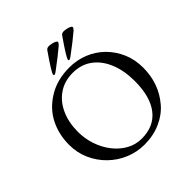

<svg xmlns="http://www.w3.org/2000/svg" viewBox="-222 -1022 1207 1207"><g transform="rotate(-45 381.5 -418.0)"><path d="M442 -706Q430 -697 424 -697Q418 -697 418 -704Q418 -719 500 -837Q509 -850 525 -850Q536 -850 550 -847Q564 -844 574.5 -839Q585 -834 585 -828Q585 -820 572 -808Q550 -789 517.5 -763.5Q485 -738 442 -706ZM310 -706Q298 -697 292 -697Q286 -697 286 -704Q286 -719 368 -837Q377 -850 393 -850Q404 -850 418 -847Q432 -844 442.5 -839Q453 -834 453 -828Q453 -820 440 -808Q418 -789 385.5 -763.5Q353 -738 310 -706ZM45 -320Q45 -413 83.5 -489.5Q122 -566 202 -615Q281 -664 390 -664Q457 -664 516.5 -640Q576 -616 621 -571.5Q666 -527 692 -467Q718 -407 718 -335Q718 -194 632 -93Q591 -44 526 -15Q461 14 382 14Q315 14 254 -11.5Q193 -37 146 -83Q99 -129 72 -189.5Q45 -250 45 -320ZM621 -313Q621 -405 592 -475.5Q563 -546 509.5 -585.5Q456 -625 381 -625Q307 -625 253 -587.5Q199 -550 170.5 -485.5Q142 -421 142 -340Q142 -279 161 -222.5Q180 -166 214.5 -121.5Q249 -77 295.5 -51Q342 -25 396 -25Q505 -25 563 -99.5Q621 -174 621 -313Z"/></g></svg>

Font: Benne
Style: Regular
Weight: 400
Designer: John-Daniel Harrington
Version: Version 1.001